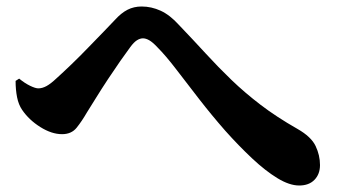

<svg xmlns="http://www.w3.org/2000/svg" viewBox="-20 -634 1040 591"><path d="M901 -63Q871 -63 834 -85.5Q797 -108 756 -146.5Q715 -185 673 -232Q631 -280 593 -329Q555 -378 522.5 -420.5Q490 -463 464 -489Q450 -504 439.5 -510Q429 -516 420 -516Q411 -516 401.5 -510Q392 -504 381 -489Q369 -473 350.5 -446.5Q332 -420 312.5 -390.5Q293 -361 276 -333.5Q259 -306 247 -287Q232 -261 216 -241Q200 -221 171 -221Q139 -221 104 -243Q69 -265 48 -296Q37 -312 32.5 -335Q28 -358 28 -385L39 -392Q56 -378 72.5 -370Q89 -362 98 -362Q110 -362 123 -369Q136 -376 154 -393Q174 -411 200 -436Q226 -461 252.5 -488.5Q279 -516 301 -538.5Q323 -561 334 -573Q353 -594 372.5 -604Q392 -614 416 -614Q446 -614 474.5 -601Q503 -588 531 -557Q575 -511 613.5 -469Q652 -427 692.5 -388Q733 -349 782 -311.5Q831 -274 896 -237Q938 -213 951.5 -184.5Q965 -156 965 -126Q965 -98 948 -80.5Q931 -63 901 -63Z"/></svg>

Font: Noto Serif TC ExtraBold
Style: Regular
Weight: 800
Designer: Ryoko NISHIZUKA 西塚涼子 (kana & ideographs); Frank Grießhammer (Latin, Greek & Cyrillic); Wenlong ZHANG 张文龙 (bopomofo); San
Foundry: Adobe
Version: Version 2.002-H1;hotconv 1.1.0;makeotfexe 2.6.0